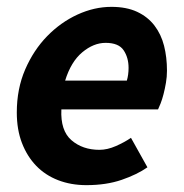

<svg xmlns="http://www.w3.org/2000/svg" viewBox="-20 -528 536 560"><path d="M29 -200Q29 -269 53.5 -325.5Q78 -382 117.5 -422.5Q157 -463 206 -485.5Q255 -508 305 -508Q349 -508 380 -493.5Q411 -479 430.5 -453.5Q450 -428 458.5 -394.5Q467 -361 467 -322Q467 -304 464 -286.5Q461 -269 457 -253.5Q453 -238 448.5 -226.5Q444 -215 441 -209H159Q156 -147 188.5 -119Q221 -91 270 -91Q293 -91 318 -102Q343 -113 362 -126L410 -40Q380 -19 335 -3.5Q290 12 232 12Q187 12 149.5 -2.5Q112 -17 85.5 -44.5Q59 -72 44 -111Q29 -150 29 -200ZM350 -293Q355 -310 355 -330Q355 -360 340.5 -381.5Q326 -403 288 -403Q253 -403 220 -375.5Q187 -348 170 -293Z"/></svg>

Font: mr_Source Sans Pro
Style: Bold Italic
Weight: 700
Italic angle: -11°
Designer: Paul D. Hunt
Foundry: Adobe Systems Incorporated
Version: Version 1.036;July 10, 2024;FontCreator 11.5.0.2430 64-bit